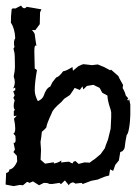

<svg xmlns="http://www.w3.org/2000/svg" viewBox="-23 -646 488 672"><path d="M132.8 -192.9 123.5 -184.6Q121.6 -164.1 118.7 -148.9L120.6 -121.6L119.1 -86.9L134.8 -73.2L165.5 -78.1V-73.7Q181.2 -76.2 191.9 -84.5L190.9 -77.1Q202.1 -79.1 218.8 -80.1Q226.1 -74.7 231.4 -74.2Q232.9 -82 241.7 -82L252 -72.3L272.9 -77.6Q279.8 -77.1 291 -76.7L299.8 -83.5Q306.6 -86.9 320.3 -99.1L329.1 -106.4L343.8 -127Q346.2 -135.7 355 -157.7L364.3 -195.8L366.2 -235.4V-252.9Q364.3 -264.2 361.8 -269.5Q353.5 -294.9 353 -311.5L335 -321.3L325.7 -338.4L303.7 -349.1Q295.4 -347.7 281.2 -345.2L268.6 -333L265.6 -343.8L256.3 -331.1L238.3 -338.4Q232.9 -329.1 221.7 -313.5L201.7 -300.3L191.9 -289.1Q162.1 -264.2 158.2 -250.5Q139.6 -210.4 139.2 -200.2V-199.7ZM-3.4 0 -1.5 -40.5Q9.8 -43 9.8 -52.7Q25.4 -54.7 37.1 -80.6L36.1 -100.6L23.9 -113.8L29.3 -122.6L24.4 -146.5L26.9 -146Q31.7 -146 31.7 -157.2L30.8 -170.4L23.9 -178.2Q30.3 -181.2 30.3 -196.8Q30.3 -210 25.9 -230.5L35.6 -241.2L25.4 -239.7V-257.8L29.3 -261.2Q24.9 -266.1 24.9 -275.4Q24.9 -284.7 28.3 -294.4L23.9 -303.7L28.3 -312.5L23.4 -326.2L30.3 -330.6V-339.4L22.9 -336.4Q28.8 -347.2 28.8 -358.9Q28.8 -366.7 24.9 -378.4Q29.3 -397.9 29.3 -411.6Q29.3 -457 26.9 -464.6Q24.4 -472.2 24.4 -476.6L26.9 -480.5H27.8Q25.9 -488.8 25.9 -495.1Q25.9 -505.4 30.3 -512.2Q28.8 -546.4 15.1 -566.4L15.6 -587.9Q17.6 -606.4 17.6 -611.8Q17.6 -616.7 24.9 -616.7L30.8 -616.2L50.8 -626.5Q56.2 -617.2 62 -617.2Q66.4 -617.2 70.8 -622.1L122.1 -613.3L117.2 -603L116.2 -561.5L100.6 -540.5L88.9 -541Q97.7 -531.2 98.6 -526.1Q99.6 -521 100.8 -509.3Q102.1 -497.6 104.5 -485.4L101.6 -486.8Q97.2 -486.8 97.2 -466.3L98.6 -406.2L106.4 -400.9Q102.5 -379.4 100.6 -361.8Q98.6 -344.2 98.6 -330.1Q98.6 -312.5 109.4 -292Q124.5 -298.3 129.4 -309.6Q138.7 -337.9 152.8 -342.8L160.6 -358.4L173.8 -375L176.8 -376Q186 -379.9 197.8 -396.5Q208.5 -397.5 230.5 -411.6L232.4 -398.4L251 -414.1Q266.1 -421.4 269 -421.4L291.5 -418.9L298.3 -418L319.3 -420.4L340.8 -411.6L362.8 -399.9L365.7 -402.3L391.1 -379.9L395.5 -370.6L407.7 -348.6Q406.7 -343.3 406.2 -337.9Q415 -323.2 417 -312L425.8 -301.8L422.4 -297.4L425.3 -293.5L429.2 -298.8L433.1 -279.8V-244.6Q432.6 -230 431.6 -218.3Q427.2 -177.7 420.4 -173.8Q415 -147.5 413.6 -131.3Q413.1 -124 405.3 -116.7L397.9 -113.8L393.1 -84.5L380.4 -68.8L373 -47.9L362.3 -53.2L358.9 -31.7Q345.7 -29.3 330.6 -22.5L319.3 -17.6L296.4 -13.2L266.6 -2L262.2 -5.9L240.7 -3.4Q236.3 -7.3 231.9 -7.8Q218.8 -4.4 218.3 2.9L204.1 -14.6L190.4 -1.5L185.1 -5.9L159.7 -2L148.4 -2.4Q147 -5.9 130.4 -5.9L113.8 2.4L92.3 -11.2L80.6 -5.9L73.2 -9.3L70.8 -8.8L57.6 2.4Q50.8 2 45.9 1.5H45.4L24.4 5.4Z"/></svg>

Font: Truetypewriter PolyglOTT
Style: Regular
Weight: 400
Designer: Sergey Beatoff a.k.a. Sam_T
Version: Version 3.76